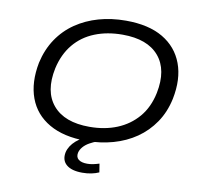

<svg xmlns="http://www.w3.org/2000/svg" viewBox="-95 -814 1156 1108"><g transform="rotate(10 483.5 -260.0)"><path d="M447 9Q316 9 230.5 -40.5Q145 -90 112 -179.5Q79 -269 102 -388Q120 -468 161 -529Q202 -590 262 -631Q322 -672 396 -693Q470 -714 555 -714Q688 -714 772 -664.5Q856 -615 889.5 -525.5Q923 -436 899 -317Q882 -237 840.5 -176Q799 -115 739.5 -74Q680 -33 605.5 -12Q531 9 447 9ZM452 -74Q542 -74 614 -103.5Q686 -133 735 -190.5Q784 -248 802 -334Q830 -473 763 -552Q696 -631 550 -631Q460 -631 387.5 -602Q315 -573 267 -515Q219 -457 200 -372Q171 -233 238.5 -153.5Q306 -74 452 -74ZM458 194Q395 194 364.5 168Q334 142 343 95Q352 56 388.5 24Q425 -8 492 -31L516 0Q490 9 468 21.5Q446 34 432 50.5Q418 67 414 85Q409 111 426 124.5Q443 138 477 138Q494 138 511 134.5Q528 131 547 125L555 175Q535 184 510.5 189Q486 194 458 194Z"/></g></svg>

Font: Nunito Sans 10pt Expanded
Style: Italic
Weight: 400
Width: 7
Italic angle: -9°
Designer: Vernon Adams
Foundry: Vernon Adams
Version: Version 3.101;gftools[0.9.27]